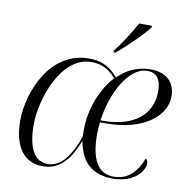

<svg xmlns="http://www.w3.org/2000/svg" viewBox="-84 -840 941 935"><g transform="rotate(10 386.5 -373.0)"><path d="M431 -605 430 -596H440C490 -638 562 -708 592 -747L593 -756H529C502 -706 465 -648 431 -605ZM186 10C265 10 316 -40 355 -143H357C377 -33 441 10 533 10C636 10 686 -51 686 -93C686 -103 682 -110 675 -114C649 -44 605 0 536 0C455 0 421 -71 421 -190C421 -208 423 -232 425 -249H456C634 -249 746 -332 746 -434C746 -505 700 -546 624 -546C559 -546 504 -519 464 -478C415 -534 371 -546 319 -546C125 -546 41 -328 41 -191C41 -55 99 10 186 10ZM439 -259H426C444 -396 517 -536 610 -536C655 -536 678 -508 678 -444C678 -337 596 -259 439 -259ZM210 -5C146 -5 109 -61 109 -183C109 -305 182 -531 334 -531C376 -531 417 -518 456 -472C401 -415 354 -311 354 -201C354 -190 354 -176 354 -166C316 -55 266 -5 210 -5Z"/></g></svg>

Font: Noto Serif Display Light
Style: Italic
Weight: 300
Italic angle: -12°
Designer: Monotype Design Team
Foundry: Monotype Imaging Inc.
Version: Version 2.009